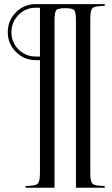

<svg xmlns="http://www.w3.org/2000/svg" viewBox="-20 -721 542 927"><path d="M346.7 185.5V-621.1Q346.7 -662.1 338.4 -671.9Q330.1 -681.6 294.9 -681.6Q259.8 -681.6 251.5 -671.9Q243.2 -662.1 243.2 -621.1V185.5H103.5V176.8Q150.4 176.8 161.6 166.5Q172.9 156.2 172.9 115.2V-430.7H152.3Q96.7 -430.7 57.1 -470.2Q17.6 -509.8 17.6 -565.4Q17.6 -622.1 57.1 -661.6Q96.7 -701.2 152.3 -701.2H485.4V-692.4Q438.5 -692.4 427.2 -682.6Q416 -672.9 416 -631.8V115.2Q416 156.2 427.2 166.5Q438.5 176.8 485.4 176.8V185.5ZM172.9 -683.6H152.3Q103.5 -683.6 69.3 -648.9Q35.2 -614.3 35.2 -565.4Q35.2 -516.6 69.3 -482.4Q103.5 -448.2 152.3 -448.2H172.9Z"/></svg>

Font: FoglihtenNo07
Style: Regular
Weight: 500
Designer: gluk (gluksza@wp.pl)
Foundry: gluk (gluksza@wp.pl)
Version: Version 0.871